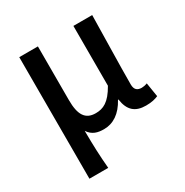

<svg xmlns="http://www.w3.org/2000/svg" viewBox="-172 -688 986 1026"><g transform="rotate(-30 321.5 -175.0)"><path d="M87 200H203C196 117 194 66 193 -34C217 2 249 10 288 10C344 10 394 -22 430 -89H433C443 -19 478 13 545 13C581 13 602 7 621 -1L607 -88C594 -83 582 -81 573 -81C546 -81 530 -93 530 -126C530 -246 535 -408 537 -550H421V-181C377 -103 338 -86 292 -86C228 -86 202 -128 202 -218V-550H87Z"/></g></svg>

Font: Noto Sans JP Medium
Style: Regular
Weight: 500
Designer: Ryoko NISHIZUKA  (kana, bopomofo & ideographs); Paul D. Hunt (Latin, Greek & Cyrillic); Sandoll Communications , Soo-you
Foundry: Adobe
Version: Version 2.002;hotconv 1.0.116;makeotfexe 2.5.65601